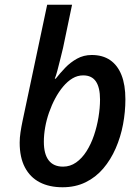

<svg xmlns="http://www.w3.org/2000/svg" viewBox="-20 -780 590 810"><path d="M244 10Q188 10 147.5 -11Q107 -32 85 -74Q63 -116 63 -178Q63 -199 66.5 -222Q70 -245 75 -269L179 -760H284L246 -578Q241 -557 234.5 -531Q228 -505 222 -482Q216 -459 211 -448H215Q233 -471 255 -494Q277 -517 305 -532.5Q333 -548 367 -548Q413 -548 444.5 -526.5Q476 -505 492.5 -463.5Q509 -422 509 -361Q509 -308 499 -255Q489 -202 468 -154Q447 -106 415.5 -69Q384 -32 341 -11Q298 10 244 10ZM246 -77Q276 -77 301 -94.5Q326 -112 345 -142Q364 -172 376.5 -209Q389 -246 395.5 -285.5Q402 -325 402 -360Q402 -411 384.5 -436.5Q367 -462 331 -462Q307 -462 286 -449.5Q265 -437 246.5 -415Q228 -393 213 -365Q198 -337 187 -305.5Q176 -274 170.5 -242.5Q165 -211 165 -182Q165 -130 185.5 -103.5Q206 -77 246 -77Z"/></svg>

Font: Noto Sans Display Medium
Style: Italic
Weight: 500
Italic angle: -12°
Designer: Monotype Design Team
Foundry: Monotype Imaging Inc.
Version: Version 2.003